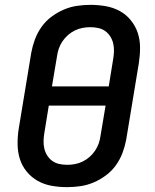

<svg xmlns="http://www.w3.org/2000/svg" viewBox="-20 -763 640 791"><path d="M256 8Q224 8 193 2.5Q162 -3 136 -17.5Q110 -32 90.5 -55.5Q71 -79 62 -107.5Q53 -136 52.5 -168Q52 -200 57 -232L109 -547Q114 -574 124 -601Q134 -628 151 -652Q168 -676 192 -694Q216 -712 243 -723.5Q270 -735 298 -739Q326 -743 353 -743Q385 -743 416 -737.5Q447 -732 473.5 -717.5Q500 -703 519 -679.5Q538 -656 547.5 -627.5Q557 -599 557 -567Q557 -535 552 -503L500 -188Q495 -161 485 -134Q475 -107 458 -83Q441 -59 417 -41Q393 -23 366 -11.5Q339 0 311 4Q283 8 256 8ZM194 -407H428L446 -518Q449 -535 449.5 -551.5Q450 -568 446.5 -583.5Q443 -599 434.5 -612.5Q426 -626 413.5 -635Q401 -644 385 -647.5Q369 -651 352 -651Q336 -651 320 -648Q304 -645 288.5 -637.5Q273 -630 260 -618.5Q247 -607 237.5 -593Q228 -579 222.5 -563.5Q217 -548 215 -532ZM257 -84Q273 -84 289 -87Q305 -90 320.5 -97.5Q336 -105 349 -116.5Q362 -128 371.5 -142Q381 -156 386.5 -171.5Q392 -187 394 -203L415 -328H181L163 -217Q160 -200 159.5 -183.5Q159 -167 162.5 -151.5Q166 -136 174.5 -122.5Q183 -109 195.5 -100Q208 -91 224 -87.5Q240 -84 257 -84Z"/></svg>

Font: Iosevka SS04 Semibold Extended
Style: Italic
Weight: 600
Width: 7
Italic angle: -9°
Monospace: yes
Designer: Belleve Invis
Foundry: Belleve Invis
Version: Version 19.0.0; ttfautohint (v1.8.4)